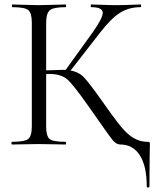

<svg xmlns="http://www.w3.org/2000/svg" viewBox="-20 -645 697 857"><path d="M638 -12Q646 -12 647.5 -10Q649 -8 649 0L648 53Q647 106 647 187Q647 192 641 192Q635 192 635 187Q635 96 604 48Q573 0 517 0Q499 0 482.5 -20Q466 -40 377 -168Q309 -265 281 -290Q253 -315 199 -315Q191 -315 186 -314V-81Q186 -37 201.5 -24.5Q217 -12 273 -12Q275 -12 275 -6Q275 0 273 0Q258 0 218 -1Q178 -2 152 -2Q128 -2 88.5 -1Q49 0 34 0Q31 0 31 -6Q31 -12 34 -12Q89 -12 105.5 -24.5Q122 -37 122 -81V-544Q122 -587 106 -600Q90 -613 35 -613Q33 -613 33 -619Q33 -625 35 -625Q50 -625 89 -623.5Q128 -622 152 -622Q178 -622 218.5 -623.5Q259 -625 273 -625Q275 -625 275 -619Q275 -613 273 -613Q218 -613 202 -599Q186 -585 186 -542V-331Q240 -333 253 -333H273L394 -501Q440 -566 438.5 -589.5Q437 -613 387 -613Q385 -613 385 -619Q385 -625 387 -625Q400 -625 436 -623.5Q472 -622 502 -622Q530 -622 563 -623.5Q596 -625 607 -625Q610 -625 610 -619Q610 -613 607 -613Q555 -613 515 -587.5Q475 -562 428 -501L295 -330Q332 -324 355.5 -299Q379 -274 440 -188Q513 -83 542 -56Q586 -12 638 -12Z"/></svg>

Font: Cormorant SC
Style: Regular
Weight: 400
Designer: Christian Thalmann (Catharsis Fonts)
Version: Version 1.000;PS 002.000;hotconv 1.0.88;makeotf.lib2.5.64775